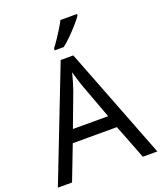

<svg xmlns="http://www.w3.org/2000/svg" viewBox="-168 -1050 975 1157"><g transform="rotate(-20 319.5 -472.0)"><path d="M545 0 459 -221H176L91 0H0L279 -717H360L638 0ZM352 -517Q349 -525 342 -546Q335 -567 328.5 -589.5Q322 -612 318 -624Q311 -593 302 -563.5Q293 -534 287 -517L206 -301H432ZM466 -934Q454 -916 429 -887.5Q404 -859 375.5 -830.5Q347 -802 323 -784H265V-796Q280 -815 297.5 -841Q315 -867 332 -894.5Q349 -922 360 -944H466Z"/></g></svg>

Font: Noto Sans Symbols 2
Style: Regular
Weight: 400
Designer: Monotype Design Team
Foundry: Monotype Imaging Inc.
Version: Version 2.008; ttfautohint (v1.8.4.7-5d5b)